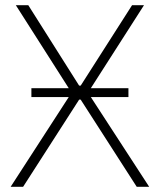

<svg xmlns="http://www.w3.org/2000/svg" viewBox="-20 -720 616 740"><path d="M101 -346H245L21 0H69L285 -336H291L507 0H555L330 -346H475V-380H330L535 -700H489L291 -390H285L89 -700H41L245 -380H101Z"/></svg>

Font: Fixel Text ExtraLight
Style: Regular
Weight: 200
Width: 4
Designer: AlfaBravo + MacPaw
Foundry: Kyrylo Tkachov, Marchela Mozhyna, Serhii Makarenko, Maria Weinstein, Zakhar Kryvoshyya
Version: Version 1.211